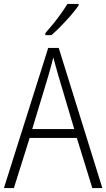

<svg xmlns="http://www.w3.org/2000/svg" viewBox="-20 -960 543 980"><path d="M451.2 0 372.1 -255.9H131.3L50.8 0H0L226.1 -715.3H279.8L502.4 0ZM358.9 -301.3 277.8 -574.2Q273.9 -587.9 269.5 -603.5Q265.1 -619.1 260.7 -635.3Q256.3 -651.4 252 -667Q248.5 -650.9 244.1 -635.5Q239.7 -620.1 235.6 -604.5Q231.4 -588.9 227.1 -574.2L144.5 -301.3ZM381.3 -939.9V-932.1Q369.6 -915.5 353.3 -895.5Q336.9 -875.5 317.6 -854.5Q298.3 -833.5 279.3 -814.7Q260.3 -795.9 243.2 -780.8H211.4V-791Q231.9 -814 252.7 -839.6Q273.4 -865.2 291.7 -891.1Q310.1 -917 324.2 -939.9Z"/></svg>

Font: Open Sans SemiCondensed Light
Style: Regular
Weight: 300
Width: 4
Designer: Monotype Design Team
Foundry: Monotype Imaging Inc.
Version: Version 3.000